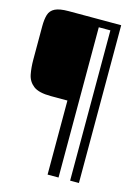

<svg xmlns="http://www.w3.org/2000/svg" viewBox="-113 -685 631 864"><g transform="rotate(15 203.0 -252.5)"><path d="M196 115V-230H119Q62 -230 37 -249.5Q12 -269 6 -300.5Q0 -332 0 -368V-524Q0 -556 6.5 -577.5Q13 -599 34 -609.5Q55 -620 97 -620H342V115H301V-585H247V115Z"/></g></svg>

Font: Smooch Sans
Style: Regular
Weight: 400
Designer: Robert E. Leuschke
Foundry: Robert E. Leuschke
Version: Version 1.010; ttfautohint (v1.8.3)